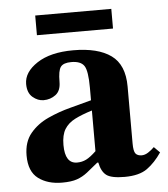

<svg xmlns="http://www.w3.org/2000/svg" viewBox="-49 -674 636 729"><g transform="rotate(-5 269.5 -309.5)"><path d="M159 11Q104 11 68.5 -15.5Q33 -42 33 -103Q33 -155 60 -187.5Q87 -220 128.5 -239Q170 -258 214.5 -269.5Q259 -281 295 -291V-339Q295 -403 282 -422.5Q269 -442 233 -442Q203 -442 192.5 -428Q182 -414 182 -371Q182 -337 162 -322Q142 -307 116 -307Q94 -307 74.5 -323.5Q55 -340 55 -374Q55 -419 106 -452.5Q157 -486 244 -486Q338 -486 388 -450Q438 -414 438 -331V-114Q438 -84 445.5 -75Q453 -66 469 -66Q481 -66 493.5 -74Q506 -82 517 -93L539 -71Q514 -34 483.5 -12Q453 10 397 10Q347 10 328 -4Q309 -18 302 -53H298Q274 -33 255.5 -18.5Q237 -4 215.5 3.5Q194 11 159 11ZM295 -97V-252Q256 -240 229.5 -226.5Q203 -213 189.5 -191Q176 -169 176 -131Q176 -60 222 -60Q241 -60 257 -68Q273 -76 295 -97ZM402 -555H112V-630H402Z"/></g></svg>

Font: STIX Two Text
Style: Bold
Weight: 700
Designer: Ross Mills, John Hudson & Paul Hanslow, Tiro Typeworks Ltd; with prior portions MicroPress Inc., and Coen Hoffman.
Foundry: Tiro Typeworks Ltd
Version: Version 2.13 b171